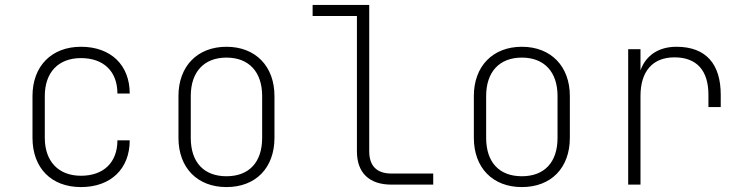

<svg xmlns="http://www.w3.org/2000/svg" viewBox="-20 -750 3040 780"><path d="M309 10C430 10 507 -64 507 -180H457C457 -90 401 -36 309 -36C218 -36 162 -94 162 -190V-360C162 -457 218 -514 309 -514C401 -514 457 -460 457 -370H507C507 -486 430 -560 309 -560C189 -560 112 -481 112 -360V-190C112 -68 188 10 309 10Z M900 10C1019 10 1095 -68 1095 -190V-360C1095 -481 1018 -560 900 -560C782 -560 705 -481 705 -360V-190C705 -68 782 10 900 10ZM900 -34C808 -34 755 -91 755 -190V-360C755 -458 809 -516 900 -516C991 -516 1045 -458 1045 -360V-190C1045 -91 992 -34 900 -34Z M1570 0H1740V-45H1570C1511 -45 1480 -76 1480 -135V-730H1250V-685H1430V-135C1430 -48 1480 0 1570 0Z M2100 10C2219 10 2295 -68 2295 -190V-360C2295 -481 2218 -560 2100 -560C1982 -560 1905 -481 1905 -360V-190C1905 -68 1982 10 2100 10ZM2100 -34C2008 -34 1955 -91 1955 -190V-360C1955 -458 2009 -516 2100 -516C2191 -516 2245 -458 2245 -360V-190C2245 -91 2192 -34 2100 -34Z M2532 0H2582V-360C2582 -460 2631 -517 2720 -517C2811 -517 2858 -463 2858 -365V-315H2908V-365C2908 -489 2849 -560 2728 -560C2655 -560 2603 -524 2582 -464V-550H2532Z"/></svg>

Font: JetBrains Mono Thin
Style: Regular
Weight: 100
Monospace: yes
Designer: Philipp Nurullin, Konstantin Bulenkov
Foundry: JetBrains
Version: Version 2.305